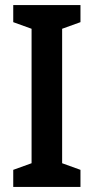

<svg xmlns="http://www.w3.org/2000/svg" viewBox="-20 -734 368 754"><path d="M296 0V-67L224 -93V-621L296 -647V-714H32V-647L104 -621V-93L32 -67V0Z"/></svg>

Font: Noto Sans Arabic Cond SemBd
Style: Regular
Weight: 600
Width: 3
Designer: Monotype Design Team, Nadine Chahine, Nizar Qandah and Khaled Hosny
Foundry: Monotype Imaging Inc.
Version: Version 2.012